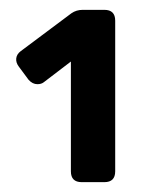

<svg xmlns="http://www.w3.org/2000/svg" viewBox="-20 -720 316 390"><path d="M146 -350Q124 -350 124 -372V-595L69 -553Q64 -549 56 -549Q46 -549 38 -558L18 -585Q12 -593 13 -601.5Q14 -610 22 -616L125 -693Q135 -700 148 -700H192Q214 -700 214 -678V-372Q214 -350 192 -350Z"/></svg>

Font: Fz Rubik Med
Style: Regular
Weight: 500
Designer: Hubert and Fischer
Foundry: Hubert and Fischer
Version: Vit hóa bi FontZin.com